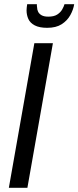

<svg xmlns="http://www.w3.org/2000/svg" viewBox="-20 -891 372 911"><path d="M22 0 143 -686H231L110 0ZM204 -759Q167 -759 145 -770.5Q123 -782 114.5 -801Q106 -820 106 -842Q106 -849 107 -856.5Q108 -864 109 -871H155Q155 -868 155 -863.5Q155 -859 156 -856Q156 -845 161 -835Q166 -825 177.5 -818.5Q189 -812 209 -812Q236 -812 251.5 -822Q267 -832 275 -846Q283 -860 286 -871H332Q328 -845 313.5 -819Q299 -793 272.5 -776Q246 -759 204 -759Z"/></svg>

Font: Archivo Condensed
Style: Italic
Weight: 400
Width: 3
Italic angle: -10°
Designer: Hector Gatti
Foundry: Omnibus-Type
Version: Version 2.001